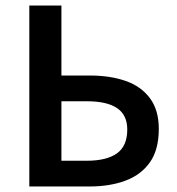

<svg xmlns="http://www.w3.org/2000/svg" viewBox="-20 -674 640 694"><path d="M86 0V-654H202V-401H305Q378 -401 434 -381.5Q490 -362 522 -319Q554 -276 554 -208Q554 -133 522 -87.5Q490 -42 433.5 -21Q377 0 304 0ZM202 -93H294Q365 -93 402.5 -119.5Q440 -146 440 -206Q440 -258 403.5 -283Q367 -308 293 -308H202Z"/></svg>

Font: Source Code Pro SemiBold
Style: Regular
Weight: 600
Monospace: yes
Designer: Paul D. Hunt, Teo Tuominen
Foundry: Adobe Systems Incorporated
Version: Version 1.018;hotconv 1.0.116;makeotfexe 2.5.65601